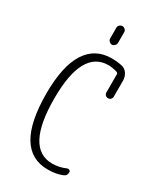

<svg xmlns="http://www.w3.org/2000/svg" viewBox="-230 -1024 960 1122"><g transform="rotate(30 250.0 -463.0)"><path d="M290 9.8Q62.5 9.8 61.5 -370.1Q61.5 -555.7 120.1 -647.9Q178.7 -740.2 290 -740.2Q327.1 -740.2 358.4 -733.4Q383.8 -728.5 397.9 -707Q412.1 -685.5 412.1 -660.2V-551.8Q412.1 -542 405.3 -534.7Q398.4 -527.3 387.2 -527.3Q376 -527.3 369.1 -534.7Q362.3 -542 362.3 -551.8V-674.8Q362.3 -682.6 352.5 -686.5Q323.2 -695.3 294.9 -696.3Q116.2 -696.3 116.2 -370.1Q116.2 -33.2 294.9 -33.2Q342.8 -33.2 385.7 -52.7Q393.6 -55.7 400.9 -51.8Q408.2 -47.9 408.2 -40Q408.2 -14.6 385.7 -6.8Q343.8 9.8 290 9.8ZM223.6 -909.2Q223.6 -919.9 231.9 -927.2Q240.2 -934.6 250 -934.6Q259.8 -934.6 268.1 -927.2Q276.4 -919.9 276.4 -909.2V-835.9Q276.4 -826.2 268.1 -817.9Q259.8 -809.6 250 -809.6Q240.2 -809.6 231.9 -817.9Q223.6 -826.2 223.6 -835.9Z"/></g></svg>

Font: Rounded Mgen+ 1mn light
Style: Regular
Weight: 200
Designer: [Source Han Sans]
Ryoko NISHIZUKA  (kana & ideographs); Paul D. Hunt (Latin, Greek & Cyrillic); Wenlong ZHANG  (bopomofo
Version: Version 1.059.20150602